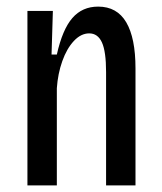

<svg xmlns="http://www.w3.org/2000/svg" viewBox="-20 -561 490 581"><path d="M63 0V-528H140L136 -396H152Q169 -472 199 -506.5Q229 -541 277 -541Q334 -541 362 -493.5Q390 -446 390 -354V0H301V-343Q301 -405 288.5 -432.5Q276 -460 250 -460Q225 -460 203.5 -437Q182 -414 168.5 -376Q155 -338 152 -294V0Z"/></svg>

Font: Bricolage Grotesque 12pt Condensed
Style: Regular
Weight: 400
Width: 3
Designer: Mathieu Triay
Foundry: Atelier Triay
Version: Version 1.001; ttfautohint (v1.8.4.7-5d5b);gftools[0.9.33.de